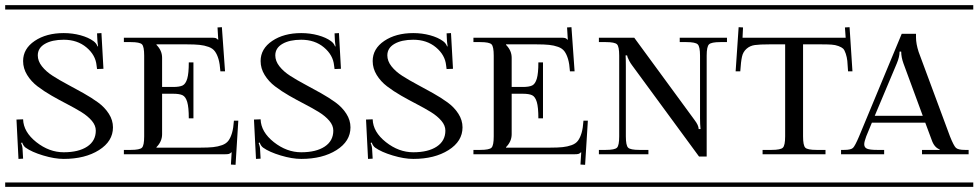

<svg xmlns="http://www.w3.org/2000/svg" viewBox="-29 -728 3811 748"><path d="M-8.8 -708H445.8V-690.9H-8.8ZM-8.8 -17.1H445.8V0H-8.8ZM411.1 -231.9Q411.1 -177.7 356.7 -143.3Q302.2 -108.9 219.2 -108.9Q183.6 -108.9 139.2 -122.3Q94.7 -135.7 70.8 -152.8Q62.5 -158.7 57.1 -172.9L53.2 -170.9Q59.1 -157.2 59.1 -143.1L61 -109.9L43 -108.9L35.2 -262.2L61 -263.2Q62.5 -213.9 112.5 -174.3Q162.6 -134.8 219.2 -134.8Q277.3 -134.8 310.8 -157Q344.2 -179.2 344.2 -219.2Q344.2 -239.3 328.6 -257.6Q313 -275.9 288.1 -291.3Q263.2 -306.6 232.9 -322.3Q202.6 -337.9 172.4 -355.2Q142.1 -372.6 117.2 -391.6Q92.3 -410.6 76.7 -436Q61 -461.4 61 -490.2Q61 -538.1 106.2 -568.6Q151.4 -599.1 219.2 -599.1Q253.4 -599.1 284.7 -590.6Q315.9 -582 335 -567.9Q346.7 -559.6 351.1 -546.9L353 -547.9Q350.1 -568.4 350.1 -576.2L349.1 -598.1L366.2 -599.1L374 -460L349.1 -459L347.2 -473.1Q343.3 -513.7 307.6 -543.5Q272 -573.2 219.2 -573.2Q173.8 -573.2 146 -557.1Q118.2 -541 118.2 -512.2Q118.2 -490.2 134.3 -469.7Q150.4 -449.2 176.3 -432.6Q202.1 -416 233.4 -399.4Q264.6 -382.8 295.9 -365.2Q327.1 -347.7 353 -328.9Q378.9 -310.1 395 -284.9Q411.1 -259.8 411.1 -231.9Z M453.6 -581.1H794.4Q806.6 -581.1 810.8 -579.8Q814.9 -578.6 820.3 -573.2H821.3L818.4 -621.1L835.4 -622.1L847.7 -450.2H829.6Q827.6 -479 822.3 -497.6Q816.9 -516.1 808.3 -527.8Q799.8 -539.6 783.4 -545.4Q767.1 -551.3 748.3 -553.2Q729.5 -555.2 698.7 -555.2H580.6V-553.2Q602.5 -531.2 602.5 -502.9V-389.2H645.5Q670.4 -389.2 682.4 -395Q694.3 -400.9 700.4 -421.4Q706.5 -441.9 706.5 -484.9H724.6V-267.1H706.5Q706.5 -310.1 700.4 -330.6Q694.3 -351.1 682.4 -356.9Q670.4 -362.8 645.5 -362.8H602.5V-205.1Q602.5 -176.8 580.6 -154.8V-152.8H751.5Q782.2 -152.8 801 -154.8Q819.8 -156.7 836.2 -162.6Q852.5 -168.5 861.1 -180.2Q869.6 -191.9 875 -210.4Q880.4 -229 882.3 -257.8H899.4L888.7 -85.9L870.6 -86.9L873.5 -134.8H872.6Q867.7 -129.9 862.8 -128.4Q857.9 -127 845.7 -127H453.6V-144H480.5Q515.6 -144 524.2 -152.8Q532.7 -161.6 532.7 -196.8V-511.2Q532.7 -546.4 524.2 -555.2Q515.6 -564 480.5 -564H453.6ZM427.7 -708H934.6V-690.9H427.7ZM427.7 -17.1H934.6V0H427.7Z M916.5 -708H1371.1V-690.9H916.5ZM916.5 -17.1H1371.1V0H916.5ZM1336.4 -231.9Q1336.4 -177.7 1282 -143.3Q1227.5 -108.9 1144.5 -108.9Q1108.9 -108.9 1064.5 -122.3Q1020 -135.7 996.1 -152.8Q987.8 -158.7 982.4 -172.9L978.5 -170.9Q984.4 -157.2 984.4 -143.1L986.3 -109.9L968.3 -108.9L960.4 -262.2L986.3 -263.2Q987.8 -213.9 1037.8 -174.3Q1087.9 -134.8 1144.5 -134.8Q1202.6 -134.8 1236.1 -157Q1269.5 -179.2 1269.5 -219.2Q1269.5 -239.3 1253.9 -257.6Q1238.3 -275.9 1213.4 -291.3Q1188.5 -306.6 1158.2 -322.3Q1127.9 -337.9 1097.7 -355.2Q1067.4 -372.6 1042.5 -391.6Q1017.6 -410.6 1002 -436Q986.3 -461.4 986.3 -490.2Q986.3 -538.1 1031.5 -568.6Q1076.7 -599.1 1144.5 -599.1Q1178.7 -599.1 1210 -590.6Q1241.2 -582 1260.3 -567.9Q1272 -559.6 1276.4 -546.9L1278.3 -547.9Q1275.4 -568.4 1275.4 -576.2L1274.4 -598.1L1291.5 -599.1L1299.3 -460L1274.4 -459L1272.5 -473.1Q1268.6 -513.7 1232.9 -543.5Q1197.3 -573.2 1144.5 -573.2Q1099.1 -573.2 1071.3 -557.1Q1043.5 -541 1043.5 -512.2Q1043.5 -490.2 1059.6 -469.7Q1075.7 -449.2 1101.6 -432.6Q1127.4 -416 1158.7 -399.4Q1189.9 -382.8 1221.2 -365.2Q1252.4 -347.7 1278.3 -328.9Q1304.2 -310.1 1320.3 -284.9Q1336.4 -259.8 1336.4 -231.9Z M1353 -708H1807.6V-690.9H1353ZM1353 -17.1H1807.6V0H1353ZM1772.9 -231.9Q1772.9 -177.7 1718.5 -143.3Q1664.1 -108.9 1581.1 -108.9Q1545.4 -108.9 1501 -122.3Q1456.5 -135.7 1432.6 -152.8Q1424.3 -158.7 1418.9 -172.9L1415 -170.9Q1420.9 -157.2 1420.9 -143.1L1422.9 -109.9L1404.8 -108.9L1397 -262.2L1422.9 -263.2Q1424.3 -213.9 1474.4 -174.3Q1524.4 -134.8 1581.1 -134.8Q1639.2 -134.8 1672.6 -157Q1706.1 -179.2 1706.1 -219.2Q1706.1 -239.3 1690.4 -257.6Q1674.8 -275.9 1649.9 -291.3Q1625 -306.6 1594.7 -322.3Q1564.5 -337.9 1534.2 -355.2Q1503.9 -372.6 1479 -391.6Q1454.1 -410.6 1438.5 -436Q1422.9 -461.4 1422.9 -490.2Q1422.9 -538.1 1468 -568.6Q1513.2 -599.1 1581.1 -599.1Q1615.2 -599.1 1646.5 -590.6Q1677.7 -582 1696.8 -567.9Q1708.5 -559.6 1712.9 -546.9L1714.8 -547.9Q1711.9 -568.4 1711.9 -576.2L1710.9 -598.1L1728 -599.1L1735.8 -460L1710.9 -459L1709 -473.1Q1705.1 -513.7 1669.4 -543.5Q1633.8 -573.2 1581.1 -573.2Q1535.6 -573.2 1507.8 -557.1Q1480 -541 1480 -512.2Q1480 -490.2 1496.1 -469.7Q1512.2 -449.2 1538.1 -432.6Q1564 -416 1595.2 -399.4Q1626.5 -382.8 1657.7 -365.2Q1689 -347.7 1714.8 -328.9Q1740.7 -310.1 1756.8 -284.9Q1772.9 -259.8 1772.9 -231.9Z M1815.4 -581.1H2156.2Q2168.5 -581.1 2172.6 -579.8Q2176.8 -578.6 2182.1 -573.2H2183.1L2180.2 -621.1L2197.3 -622.1L2209.5 -450.2H2191.4Q2189.5 -479 2184.1 -497.6Q2178.7 -516.1 2170.2 -527.8Q2161.6 -539.6 2145.3 -545.4Q2128.9 -551.3 2110.1 -553.2Q2091.3 -555.2 2060.5 -555.2H1942.4V-553.2Q1964.4 -531.2 1964.4 -502.9V-389.2H2007.3Q2032.2 -389.2 2044.2 -395Q2056.2 -400.9 2062.3 -421.4Q2068.4 -441.9 2068.4 -484.9H2086.4V-267.1H2068.4Q2068.4 -310.1 2062.3 -330.6Q2056.2 -351.1 2044.2 -356.9Q2032.2 -362.8 2007.3 -362.8H1964.4V-205.1Q1964.4 -176.8 1942.4 -154.8V-152.8H2113.3Q2144 -152.8 2162.8 -154.8Q2181.6 -156.7 2198 -162.6Q2214.4 -168.5 2222.9 -180.2Q2231.4 -191.9 2236.8 -210.4Q2242.2 -229 2244.1 -257.8H2261.2L2250.5 -85.9L2232.4 -86.9L2235.4 -134.8H2234.4Q2229.5 -129.9 2224.6 -128.4Q2219.7 -127 2207.5 -127H1815.4V-144H1842.3Q1877.4 -144 1886 -152.8Q1894.5 -161.6 1894.5 -196.8V-511.2Q1894.5 -546.4 1886 -555.2Q1877.4 -564 1842.3 -564H1815.4ZM1789.6 -708H2296.4V-690.9H1789.6ZM1789.6 -17.1H2296.4V0H1789.6Z M2278.3 -708H2829.1V-690.9H2278.3ZM2278.3 -17.1H2829.1V0H2278.3ZM2304.2 -581.1H2441.9L2676.3 -261.2Q2692.9 -239.7 2692.9 -225.1H2700.2Q2698.2 -244.6 2698.2 -267.1V-511.2Q2698.2 -546.4 2689.2 -555.2Q2680.2 -564 2645 -564H2619.1V-581.1H2803.2V-564H2777.3Q2742.2 -564 2733.2 -555.2Q2724.1 -546.4 2724.1 -511.2V-118.2H2694.3L2433.1 -474.1Q2427.2 -481.9 2422.6 -490.7Q2418 -499.5 2416 -504.9Q2414.1 -510.3 2414.1 -512.2H2408.2Q2409.2 -501 2409.2 -470.2V-196.8Q2409.2 -161.6 2418 -152.8Q2426.8 -144 2461.9 -144H2497.1V-127H2304.2V-144H2331.1Q2366.2 -144 2374.8 -152.8Q2383.3 -161.6 2383.3 -196.8V-511.2Q2383.3 -546.4 2374.8 -555.2Q2366.2 -564 2331.1 -564H2304.2Z M2811 -708H3317.9V-690.9H2811ZM2811 -17.1H3317.9V0H2811ZM2863.8 -581.1H3265.6L3262.7 -621.1L3280.8 -622.1L3292 -450.2H3274.9Q3273.4 -477.1 3272 -491Q3270.5 -504.9 3265.9 -519Q3261.2 -533.2 3255.6 -538.6Q3250 -543.9 3237.5 -548.6Q3225.1 -553.2 3210.2 -554.2Q3195.3 -555.2 3169.9 -555.2H3099.6V-196.8Q3099.6 -161.6 3108.2 -152.8Q3116.7 -144 3151.9 -144H3187V-127H2941.9V-144H2977.1Q3012.2 -144 3021 -152.8Q3029.8 -161.6 3029.8 -196.8V-555.2H2968.8Q2930.7 -555.2 2911.6 -552.5Q2892.6 -549.8 2879.2 -537.8Q2865.7 -525.9 2861.6 -506.8Q2857.4 -487.8 2855 -450.2H2836.9L2848.6 -622.1L2865.7 -621.1Z M3247.6 -127V-144H3259.8Q3286.1 -144 3294.2 -151.9Q3302.2 -159.7 3317.9 -196.8L3483.9 -596.2H3539.6V-590.8V-582Q3539.6 -557.6 3549.8 -525.9L3671.9 -196.8Q3686.5 -160.2 3695.1 -152.1Q3703.6 -144 3730 -144H3744.6V-127H3563V-144H3631.8V-146Q3610.8 -153.3 3600.6 -183.1L3575.7 -250H3367.7L3345.7 -196.8Q3337.9 -175.8 3337.9 -166Q3337.9 -153.3 3348.9 -148.7Q3359.9 -144 3387.7 -144H3415.5V-127ZM3565.9 -276.9 3490.7 -481Q3481.9 -505.4 3481.9 -526.9H3475.6Q3475.6 -506.8 3464.8 -481L3378.9 -276.9ZM3230 -708H3762.7V-690.9H3230ZM3230 -17.1H3762.7V0H3230Z"/></svg>

Font: FoglihtenFr01
Style: Regular
Weight: 500
Version: Version 0.68